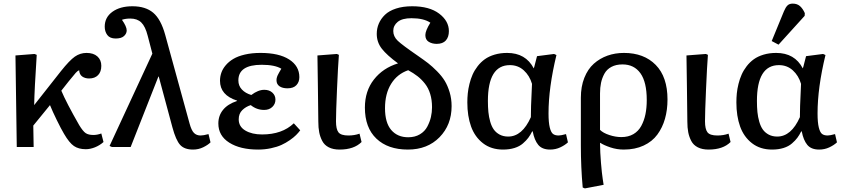

<svg xmlns="http://www.w3.org/2000/svg" viewBox="-20 -817 4691 1067"><path d="M457 12.2Q417 12.2 391.1 -5.4Q365.2 -22.9 335.9 -73.2Q319.3 -101.1 295.7 -149.4Q272 -197.8 257.8 -232.9L165 -119.1L167 0H73.2L65.9 -508.8L171.9 -517.1L184.1 -512.2Q171.4 -319.3 169.9 -232.9L318.8 -421.9Q366.2 -481.4 395.8 -502.2Q425.3 -522.9 460.9 -522.9Q499.5 -522.9 521.2 -503.4Q543 -483.9 543 -451.2Q543 -418 524.9 -399.4Q506.8 -380.9 475.1 -380.9Q452.6 -380.9 437 -391.8Q421.4 -402.8 419.9 -426.8Q411.6 -423.8 401.1 -412.4Q390.6 -400.9 360.8 -363.8L320.8 -313Q348.6 -246.6 419.9 -122.1Q440.9 -87.4 456.3 -77.1Q471.7 -66.9 499 -66.9Q520.5 -66.9 543 -75.2L555.2 -27.8Q534.7 -9.3 508.1 1.5Q481.4 12.2 457 12.2Z M1052.7 14.2Q1004.9 14.2 981.2 -11.7Q957.5 -37.6 938 -109.9L861.8 -393.1L858.9 -388.2L706.1 0H602.1L588.9 -5.9L826.7 -519L800.8 -618.2Q787.6 -670.4 765.1 -692.1Q742.7 -713.9 704.1 -713.9Q677.2 -713.9 657.7 -707Q684.1 -669.4 684.1 -647.9Q684.1 -630.4 669.2 -616.7Q654.3 -603 623 -603Q590.8 -603 576.4 -622.3Q562 -641.6 562 -668.9Q562 -720.7 604.7 -751.5Q647.5 -782.2 715.8 -782.2Q788.6 -782.2 831.3 -746.3Q874 -710.4 897.9 -624L1033.7 -129.9Q1043.9 -92.3 1058.1 -78.1Q1072.3 -64 1094.7 -64Q1110.4 -64 1138.7 -71.8L1149.9 -25.9Q1135.3 -11.2 1109.1 1.5Q1083 14.2 1052.7 14.2Z M1414.6 14.2Q1314.9 14.2 1254.2 -24.2Q1193.4 -62.5 1193.4 -130.9Q1193.4 -174.3 1219.5 -206.5Q1245.6 -238.8 1297.4 -255.9V-257.8Q1202.6 -288.1 1202.6 -368.2Q1202.6 -391.1 1210 -412.6Q1217.3 -434.1 1234.4 -454.3Q1251.5 -474.6 1276.9 -489.7Q1302.2 -504.9 1341.1 -513.9Q1379.9 -522.9 1427.7 -522.9Q1530.3 -522.9 1586.9 -486.6Q1643.6 -450.2 1643.6 -388.2Q1643.6 -361.3 1627.2 -343.8Q1610.8 -326.2 1577.6 -326.2Q1549.8 -326.2 1533.2 -337.6Q1516.6 -349.1 1516.6 -371.1Q1516.6 -375.5 1517.1 -379.6Q1517.6 -383.8 1519.3 -388.7Q1521 -393.6 1522.2 -396.7Q1523.4 -399.9 1526.9 -406Q1530.3 -412.1 1531.5 -414.6Q1532.7 -417 1537.4 -424.8Q1542 -432.6 1543.5 -435.1Q1507.3 -457 1434.6 -457Q1304.7 -457 1304.7 -370.1Q1304.7 -340.3 1324.2 -319.6Q1343.8 -298.8 1376.5 -289.1Q1414.6 -317.9 1448.7 -317.9Q1476.6 -317.9 1493.7 -302.2Q1510.7 -286.6 1510.7 -263.2Q1510.7 -239.3 1493.4 -222.7Q1476.1 -206.1 1447.8 -206.1Q1406.2 -206.1 1373.5 -232.9Q1345.7 -224.1 1326.2 -204.8Q1306.6 -185.5 1306.6 -153.8Q1306.6 -113.3 1343.3 -91.6Q1379.9 -69.8 1436.5 -69.8Q1547.9 -69.8 1612.8 -131.8L1648.4 -92.8Q1638.2 -79.1 1625.2 -66.2Q1612.3 -53.2 1590.6 -38.1Q1568.8 -22.9 1544.4 -11.7Q1520 -0.5 1485.8 6.8Q1451.7 14.2 1414.6 14.2Z M1867.2 14.2Q1831.5 14.2 1807.1 1.7Q1782.7 -10.7 1770.8 -33.7Q1758.8 -56.6 1753.9 -82Q1749 -107.4 1749 -141.1Q1749 -176.8 1746.6 -338.6Q1744.1 -500.5 1744.1 -508.8L1852.1 -517.1L1863.3 -512.2Q1858.4 -450.2 1852.8 -320.6Q1847.2 -190.9 1847.2 -143.1Q1847.2 -99.6 1860.8 -81.8Q1874.5 -64 1916 -64Q1949.7 -64 1978 -74.2L1989.3 -27.8Q1947.3 14.2 1867.2 14.2Z M2246.6 14.2Q2135.7 14.2 2071.8 -46.6Q2007.8 -107.4 2007.8 -219.2Q2007.8 -311 2057.9 -375Q2107.9 -439 2191.9 -464.8Q2129.9 -510.3 2101.8 -546.4Q2073.7 -582.5 2073.7 -628.9Q2073.7 -659.2 2085.2 -686Q2096.7 -712.9 2119.4 -734.9Q2142.1 -756.8 2180.9 -769.5Q2219.7 -782.2 2270.5 -782.2Q2366.7 -782.2 2420.7 -741.2Q2474.6 -700.2 2474.6 -644Q2474.6 -611.3 2457.8 -592.3Q2440.9 -573.2 2406.7 -573.2Q2381.3 -573.2 2362.5 -584.7Q2343.8 -596.2 2343.8 -622.1Q2343.8 -646 2371.6 -690.9Q2334.5 -715.8 2266.6 -715.8Q2215.3 -715.8 2190.4 -695.6Q2165.5 -675.3 2165.5 -645Q2165.5 -614.3 2190.2 -590.6Q2214.8 -566.9 2303.7 -505.9Q2336.9 -482.9 2359.4 -465.6Q2381.8 -448.2 2408.7 -421.1Q2435.5 -394 2451.7 -367.4Q2467.8 -340.8 2478.8 -304.4Q2489.7 -268.1 2489.7 -227.1Q2489.7 -123 2422.6 -54.4Q2355.5 14.2 2246.6 14.2ZM2248.5 -54.2Q2286.1 -54.2 2313.5 -70.6Q2340.8 -86.9 2354.7 -113.5Q2368.7 -140.1 2374.8 -166.7Q2380.9 -193.4 2380.9 -221.2Q2380.9 -261.7 2370.8 -294.7Q2360.8 -327.6 2341.8 -351.8Q2322.8 -376 2300.5 -393.3Q2278.3 -410.6 2248.5 -426.8Q2187.5 -405.8 2153.6 -351.1Q2119.6 -296.4 2119.6 -215.8Q2119.6 -134.8 2154.3 -94.5Q2189 -54.2 2248.5 -54.2Z M2775.4 14.2Q2709.5 14.2 2664.1 -21Q2618.7 -56.2 2597.9 -114Q2577.1 -171.9 2577.1 -248Q2577.1 -273.4 2579.6 -298.1Q2582 -322.8 2588.9 -350.6Q2595.7 -378.4 2606.4 -402.6Q2617.2 -426.8 2634.5 -449.2Q2651.9 -471.7 2674.3 -487.8Q2696.8 -503.9 2728.5 -513.4Q2760.3 -522.9 2798.3 -522.9Q2901.4 -522.9 2946.3 -437L2949.2 -445.8L2964.4 -504.9L3059.1 -517.1L3072.3 -511.2Q3028.3 -329.6 3028.3 -187Q3028.3 -136.2 3035.2 -108.6Q3042 -81.1 3053.5 -72.5Q3064.9 -64 3084.5 -64Q3097.2 -64 3125.5 -71.8L3136.2 -25.9Q3119.6 -10.3 3093.5 2Q3067.4 14.2 3037.1 14.2Q2992.7 14.2 2971.2 -12Q2949.7 -38.1 2940.4 -86.9H2937.5Q2927.2 -66.4 2916 -51.3Q2904.8 -36.1 2886 -19.8Q2867.2 -3.4 2839.1 5.4Q2811 14.2 2775.4 14.2ZM2804.2 -58.1Q2882.3 -58.1 2930.2 -166Q2929.2 -199.2 2936.5 -351.1Q2922.9 -397 2890.9 -426Q2858.9 -455.1 2813.5 -455.1Q2691.4 -455.1 2691.4 -255.9Q2691.4 -221.7 2694.1 -194.3Q2696.8 -167 2704.3 -140.6Q2711.9 -114.3 2724.4 -96.9Q2736.8 -79.6 2757.1 -68.8Q2777.3 -58.1 2804.2 -58.1Z M3230.5 230 3218.3 225.1Q3208 113.3 3208 -8.8V-273.9Q3208 -335.9 3227.3 -384.5Q3246.6 -433.1 3280 -462.9Q3313.5 -492.7 3356 -507.8Q3398.4 -522.9 3447.3 -522.9Q3558.6 -522.9 3624 -456.3Q3689.5 -389.6 3689.5 -264.2Q3689.5 -206.1 3675.5 -157Q3661.6 -107.9 3633.1 -69.1Q3604.5 -30.3 3556.9 -8.1Q3509.3 14.2 3446.3 14.2Q3408.2 14.2 3372.3 2.2Q3336.4 -9.8 3316.4 -22.9H3314.5Q3314.9 29.8 3319.8 88.1Q3324.7 146.5 3329.6 178.2L3334.5 210ZM3433.1 -55.2Q3471.7 -55.2 3499.8 -71.5Q3527.8 -87.9 3543.7 -117.2Q3559.6 -146.5 3566.9 -182.1Q3574.2 -217.8 3574.2 -261.2Q3574.2 -360.8 3539.1 -409.9Q3503.9 -459 3439.5 -459Q3403.3 -459 3377.7 -445.3Q3352.1 -431.6 3338.9 -407.5Q3325.7 -383.3 3320.1 -356.7Q3314.5 -330.1 3314.5 -297.9V-95.2Q3331.5 -78.1 3366 -66.7Q3400.4 -55.2 3433.1 -55.2Z M3918 14.2Q3882.3 14.2 3857.9 1.7Q3833.5 -10.7 3821.5 -33.7Q3809.6 -56.6 3804.7 -82Q3799.8 -107.4 3799.8 -141.1Q3799.8 -176.8 3797.4 -338.6Q3794.9 -500.5 3794.9 -508.8L3902.8 -517.1L3914.1 -512.2Q3909.2 -450.2 3903.6 -320.6Q3897.9 -190.9 3897.9 -143.1Q3897.9 -99.6 3911.6 -81.8Q3925.3 -64 3966.8 -64Q4000.5 -64 4028.8 -74.2L4040 -27.8Q3998 14.2 3918 14.2Z M4306.6 -568.8 4268.6 -588.9 4336.4 -753.9Q4345.7 -776.4 4356.2 -786.6Q4366.7 -796.9 4385.3 -796.9Q4410.2 -796.9 4425.8 -783Q4441.4 -769 4452.6 -744.1L4451.7 -729ZM4270.5 14.2Q4204.6 14.2 4159.2 -21Q4113.8 -56.2 4093 -114Q4072.3 -171.9 4072.3 -248Q4072.3 -273.4 4074.7 -298.1Q4077.1 -322.8 4084 -350.6Q4090.8 -378.4 4101.6 -402.6Q4112.3 -426.8 4129.6 -449.2Q4147 -471.7 4169.4 -487.8Q4191.9 -503.9 4223.6 -513.4Q4255.4 -522.9 4293.5 -522.9Q4396.5 -522.9 4441.4 -437L4444.3 -445.8L4459.5 -504.9L4554.2 -517.1L4567.4 -511.2Q4523.4 -329.6 4523.4 -187Q4523.4 -136.2 4530.3 -108.6Q4537.1 -81.1 4548.6 -72.5Q4560.1 -64 4579.6 -64Q4592.3 -64 4620.6 -71.8L4631.3 -25.9Q4614.7 -10.3 4588.6 2Q4562.5 14.2 4532.2 14.2Q4487.8 14.2 4466.3 -12Q4444.8 -38.1 4435.5 -86.9H4432.6Q4422.4 -66.4 4411.1 -51.3Q4399.9 -36.1 4381.1 -19.8Q4362.3 -3.4 4334.2 5.4Q4306.2 14.2 4270.5 14.2ZM4299.3 -58.1Q4377.4 -58.1 4425.3 -166Q4424.3 -199.2 4431.6 -351.1Q4418 -397 4386 -426Q4354 -455.1 4308.6 -455.1Q4186.5 -455.1 4186.5 -255.9Q4186.5 -221.7 4189.2 -194.3Q4191.9 -167 4199.5 -140.6Q4207 -114.3 4219.5 -96.9Q4231.9 -79.6 4252.2 -68.8Q4272.5 -58.1 4299.3 -58.1Z"/></svg>

Font: Literata Book Medium
Style: Regular
Weight: 500
Designer: Latin by Veronika Burian and Jose Scaglione. Greek by Irene Vlachou. Cyrillic by Vera Evstafieva
Foundry: TypeTogether
Version: Version 2.003;PS 002.003;hotconv 1.0.88;makeotf.lib2.5.64775